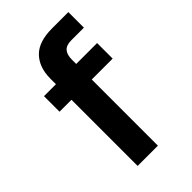

<svg xmlns="http://www.w3.org/2000/svg" viewBox="-216 -787 864 864"><g transform="rotate(-45 216.0 -355.0)"><path d="M126 0V-421H50V-520H126V-555Q126 -627 166 -668.5Q206 -710 291 -710H395V-611H315Q283 -611 269 -595Q255 -579 255 -548V-520H388V-421H255V0Z"/></g></svg>

Font: Geist SemBd
Style: Regular
Weight: 400
Designer: Basement.studio, Andrés Briganti, Mateo Zaragoza
Foundry: Basement.studio, Vercel, Andrés Briganti, Guido Ferreyra, Mateo Zaragoza
Version: Version 1.401